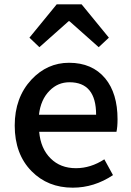

<svg xmlns="http://www.w3.org/2000/svg" viewBox="-20 -854 605 887"><path d="M126 -63Q48 -142 48 -274Q48 -403 125 -486Q198 -564 299 -564Q406 -564 466 -492Q523 -423 523 -303Q523 -267 518 -245H161Q168 -167 214 -122Q259 -77 331 -77Q399 -77 462 -118L502 -45Q415 13 316 13Q201 13 126 -63ZM424 -324Q424 -474 301 -474Q247 -474 209 -435Q168 -394 160 -324ZM242 -834H357L483 -680L436 -636L301 -756H297L162 -636L116 -680Z"/></svg>

Font: Noto Sans S Chinese Medium
Style: Regular
Weight: 500
Designer: Ryoko NISHIZUKA  (kana & ideographs); Paul D. Hunt (Latin, Greek & Cyrillic); Wenlong ZHANG  (bopomofo); Sandoll Communi
Foundry: Adobe Systems Incorporated
Version: Version 1.000;PS 1;hotconv 1.0.78;makeotf.lib2.5.61930